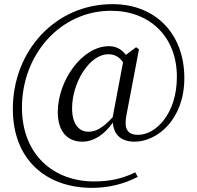

<svg xmlns="http://www.w3.org/2000/svg" viewBox="-20 -739 952 927"><path d="M630 -55C738 -55 870 -161 870 -362C870 -575 732 -719 523 -719C246 -719 42 -492 42 -213C42 34 205 168 424 168C505 168 580 149 645 115L633 93C575 122 514 137 434 137C240 137 86 9 86 -220C86 -474 270 -687 516 -687C701 -687 834 -564 834 -368C834 -187 730 -88 647 -88C595 -88 577 -117 591 -186L651 -501L637 -511L588 -474C565 -503 539 -516 506 -516C376 -516 259 -349 259 -198C259 -100 309 -55 377 -55C431 -55 481 -86 525 -147C529 -88 565 -55 630 -55ZM524 -173C473 -117 439 -103 407 -103C360 -103 328 -142 328 -216C328 -339 411 -477 503 -477C532 -477 555 -466 574 -438Z"/></svg>

Font: Harano Aji Mincho
Style: Regular
Weight: 400
Foundry: Masamichi Hosoda
Version: HaranoAjiMincho-Regular version 20230610;ttx 4.39.4